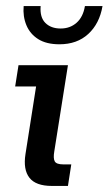

<svg xmlns="http://www.w3.org/2000/svg" viewBox="-20 -613 358 633"><path d="M151 0Q98 0 77 -27Q56 -54 64 -105L99 -328H30L41 -398H204L159 -114Q155 -91 160.5 -81Q166 -71 189 -71H215L204 0ZM176 -467Q133 -467 106 -484Q79 -501 67 -530Q55 -559 58 -593H114Q111 -556 129.5 -537.5Q148 -519 180 -519Q211 -519 232.5 -538Q254 -557 260 -593H318Q308 -535 271 -501Q234 -467 176 -467Z"/></svg>

Font: Rokkitt SemiBold Medium
Style: Italic
Weight: 500
Italic angle: -9°
Version: Version 3.103